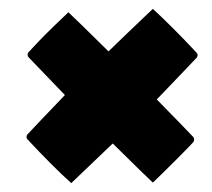

<svg xmlns="http://www.w3.org/2000/svg" viewBox="-20 -512 473 429"><path d="M81.3 -434.8Q98.6 -452.1 132.8 -484.6Q147.2 -471.4 222.4 -397.2Q259 -432.9 321.5 -492.2Q339.1 -476.3 367.4 -448Q392.6 -422.9 418.7 -394.8Q421.4 -392.1 421.4 -388.7Q421.4 -385 418.7 -382.3Q414.6 -377.9 382.1 -343.9Q349.6 -309.8 330.3 -289.8Q390.6 -228.5 411.4 -206.3Q413.8 -203.9 413.8 -200.2Q413.8 -196.5 411.4 -193.8Q404.3 -185.8 371.8 -153.3Q340.1 -121.6 321.5 -104Q306.6 -117.7 231.9 -191.4Q200.9 -161.4 139.2 -102.8Q118.9 -121.1 93.3 -146.7Q68.1 -171.9 42 -200Q39.3 -202.6 39.3 -206.1Q39.3 -209.7 42 -212.4Q59.3 -231.2 125 -299.6Q54.7 -372.6 44.4 -383.5Q41.7 -386.2 41.7 -389.6Q41.7 -393.3 44.4 -396Q68.4 -421.9 81.3 -434.8Z"/></svg>

Font: Digitalt
Style: Medium
Weight: 500
Designer: gluk
Foundry: gluk
Version: Version 0.60